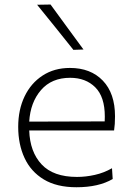

<svg xmlns="http://www.w3.org/2000/svg" viewBox="-20 -798 568 828"><path d="M309.5 9.5Q224.5 9.5 168.8 -24.2Q113 -58 85.8 -116.8Q58.5 -175.5 58.5 -251Q58.5 -325 86 -382.2Q113.5 -439.5 163.8 -472.2Q214 -505 281.5 -505Q371 -505 423.5 -450.2Q476 -395.5 476 -296.5Q476 -261 472 -235.5H106Q109 -143 159.5 -89Q210 -35 312 -35Q350 -35 389 -43.8Q428 -52.5 463 -72.5L466 -26Q405.5 9.5 309.5 9.5ZM282.5 -462.5Q202.5 -462.5 156.8 -409.5Q111 -356.5 106 -273.5L431.5 -274.5Q432 -283.5 432 -295.5Q432 -380.5 390.8 -421.5Q349.5 -462.5 282.5 -462.5ZM296.5 -583Q257.5 -632 218.5 -680.5Q179.5 -728.5 140 -777.5L198 -778.5Q233 -730.5 268.5 -682Q304 -633.5 340 -584.5Z"/></svg>

Font: Heraclito ExtraLight
Style: Regular
Weight: 200
Designer: Kostas Bartsokas (font) & Cristiano Sobral (main changes)
Foundry: Kostas Bartsokas (font) & Cristiano Sobral (main changes)
Version: Version 1.00;July 8, 2020;FontCreator 13.0.0.2655 64-bit